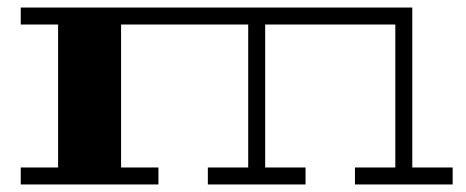

<svg xmlns="http://www.w3.org/2000/svg" viewBox="-20 -489 1236 509"><path d="M1180 -45V0H921V-45H1028V-424H683V-45H790V0H531V-45H638V-424H301V-45H400V0H35V-45H134V-424H35V-469H1073V-45Z"/></svg>

Font: Geostar Fill
Style: Regular
Weight: 400
Designer: Joe Prince
Foundry: Joe Prince
Version: Version 1.002